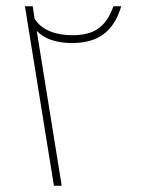

<svg xmlns="http://www.w3.org/2000/svg" viewBox="-20 -596 460 616"><path d="M60 -576 153 0H178L98 -496H99C131 -463 179 -458 212 -458C295 -458 345 -495 369 -576H344C320 -509 282 -483 212 -483C162 -483 114 -498 91 -536L85 -576Z"/></svg>

Font: Noto Sans Syriac Eastern Thin
Style: Regular
Weight: 100
Designer: Patrick Giasson and the Monotype Design Team
Foundry: Monotype Imaging Inc.
Version: Version 3.001